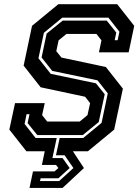

<svg xmlns="http://www.w3.org/2000/svg" viewBox="-20 -720 659 914"><path d="M120.5 174.5 137 96H239.5L258 80L246.5 65H179.5L193 0H105.5L24.5 -103L51.5 -229H193L180.5 -172L204.5 -141.5H359.5L396.5 -172L409 -229L385 -259.5L173.5 -304.5L92.5 -407.5L132.5 -597L257.5 -700H538L619 -597L592.5 -471H451L463 -528L439 -558.5H296.5L259 -528L248 -476.5L272.5 -446L484 -401L565 -298L523.5 -103L398.5 0H327L379.5 80L278 174.5ZM170.5 142H261.5L329.5 80L287.5 19H246.5L264 -63H376L463.5 -135L493 -275.5L444.5 -337.5L228.5 -382.5L178 -446.5L202 -560L278.5 -622H488L533.5 -565L526 -528.5H540L548.5 -569L496 -636H276.5L189 -564L163 -442.5L221.5 -368.5L436.5 -323.5L478.5 -271.5L450 -139L374 -77H157.5L111.5 -134L120.5 -176.5H106.5L97 -130L149.5 -63H250L229.5 32.5H278L311.5 80L258 128.5H173.5Z"/></svg>

Font: Tourney Thin
Style: Italic
Weight: 100
Italic angle: -12°
Designer: Tyler Finck
Foundry: Etcetera Type Co
Version: Version 1.015